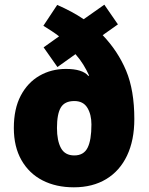

<svg xmlns="http://www.w3.org/2000/svg" viewBox="-20 -789 635 819"><path d="M224 -768Q256 -754 284 -739Q312 -724 337 -707L425 -769L483 -685L418 -639Q483 -571 518 -487.5Q553 -404 553 -281Q553 -191 522 -125.5Q491 -60 433 -25Q375 10 295 10Q219 10 161.5 -19.5Q104 -49 71.5 -106Q39 -163 39 -243Q39 -325 68.5 -381Q98 -437 148.5 -466Q199 -495 261 -495Q332 -495 357 -465L360 -467Q349 -491 335.5 -513Q322 -535 302 -558L225 -503L166 -587L232 -634Q218 -645 200.5 -656.5Q183 -668 165 -679ZM297 -358Q256 -358 239.5 -330.5Q223 -303 223 -243Q223 -189 240 -157.5Q257 -126 297 -126Q337 -126 353.5 -158.5Q370 -191 370 -258Q370 -301 352.5 -329.5Q335 -358 297 -358Z"/></svg>

Font: Noto Sans Gujarati SemiCondensed Black
Style: Regular
Weight: 900
Width: 4
Designer: Jelle Bosma - Monotype Design Team, Universal Thirst
Foundry: Monotype Imaging Inc.
Version: Version 2.106; ttfautohint (v1.8.4.7-5d5b)